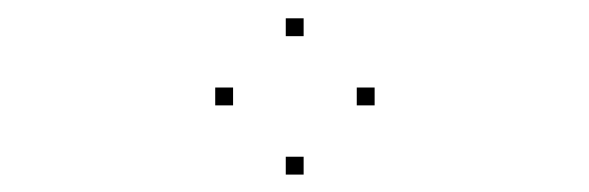

<svg xmlns="http://www.w3.org/2000/svg" viewBox="-20 -170 660 215"><path d="M399.5 -52V-72H379.5V-52ZM320 -129.5V-149.5H300V-129.5ZM241 -52V-72H221V-52ZM320 25.5V5.5H300V25.5Z"/></svg>

Font: Monaspace Argon Dots Var
Style: Regular
Weight: 400
Designer: Riley Cran and the Lettermatic Team
Version: Version 1.100 (Monaspace Argon Dots)